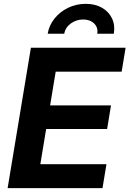

<svg xmlns="http://www.w3.org/2000/svg" viewBox="-20 -975 671 995"><path d="M19.5 0 140.1 -727.5H630.9L610.4 -603.5H268.6L239.7 -428.7H555.2L535.2 -306.6H219.2L189 -124H531.7L511.2 0ZM424.3 -955.1Q473.6 -955.1 509 -934.6Q544.4 -914.1 560.8 -878.9Q577.1 -843.8 569.8 -800.3H483.9Q489.3 -832.5 467.8 -853.3Q446.3 -874 411.1 -874Q375.5 -874 346.9 -853.3Q318.4 -832.5 313 -800.3H227.1Q234.4 -843.8 262.5 -878.9Q290.5 -914.1 332.8 -934.6Q375 -955.1 424.3 -955.1Z"/></svg>

Font: Inter 16pt
Style: Bold Italic
Weight: 700
Italic angle: -9.3988°
Version: Version 4.001;git-66647c0bb